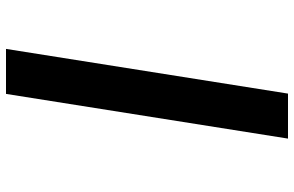

<svg xmlns="http://www.w3.org/2000/svg" viewBox="-190 -680 980 640"><g transform="rotate(-90 300.0 -360.0)"><path d="M307 -830H457L308 110H158Z"/></g></svg>

Font: JetBrains Mono ExtraBold
Style: Italic
Weight: 800
Designer: Philipp Nurullin, Konstantin Bulenkov
Foundry: JetBrains
Version: Version 1.000; ttfautohint (v1.8.3)